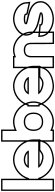

<svg xmlns="http://www.w3.org/2000/svg" viewBox="1214 -2131 1000 3484"><g transform="rotate(-90 1714.0 -389.0)"><path d="M17.2 -759V-844H187.2V-759V-20V65H17.2V-20ZM-7.8 -869V90H212.2V-869Z M406.8 -366H724.2C724.2 -394 659.8 -457 557.5 -458C485.4 -458 432 -425.5 406.8 -366ZM226 -196H213.2V-281V-366H224.4C262.3 -509.5 399.3 -627.2 557.5 -628C747.2 -628 901.7 -458 901.7 -281V-196H816.7H409.8C437.5 -144.9 493.2 -119.9 563.2 -104H564.4C607 -93 653 -100 684 -120L738 -157H893.8L880.8 -128C850.8 -29 763.3 45 589.7 64C426.2 83.4 269 -47.4 226 -196ZM451.4 -391C475.5 -418.2 510.2 -433 557.4 -433C612.9 -432.5 656.1 -410.7 679 -391ZM714.2 -171 670.2 -140.8C645.4 -125.2 606.6 -118.9 570.7 -128.2L567.6 -129H566.1C522.7 -139.1 487.8 -152.8 463.9 -171ZM926.7 -182V-281C926.7 -471.5 762.2 -653 557.4 -653C393.3 -652.1 253 -535.9 205.7 -391H188.2V-171H207.7C261.1 -19.4 421.1 109.1 592.5 88.8C771.8 69.2 870.6 -10.5 904.2 -119.2L932.4 -182Z M1080.2 21.1V65H910.2V-20V-281V-759V-844H1080.2V-759V-583.6C1131.2 -611.3 1188.4 -627.7 1247 -628C1436.7 -628 1592.2 -457 1591.2 -281C1591.2 -104 1437.9 66 1247 65C1188.2 65 1131.1 48.8 1080.2 21.1ZM1080.2 -281C1080.2 -168 1145.8 -104 1247 -105C1349.3 -105 1414.9 -167 1413.7 -281C1413.7 -394 1349.3 -457 1247 -458C1144.6 -458 1080.2 -395 1080.2 -281ZM1105.2 60.8C1149.6 79.4 1197.7 90 1246.9 90C1452.7 91.1 1616.2 -90.7 1616.2 -280.9C1617.3 -470.5 1451.7 -653 1246.9 -653C1197.7 -652.7 1148.1 -641.3 1105.2 -623.3V-869H885.2V90H1105.2ZM1105.2 -281C1105.2 -383.3 1158 -433 1246.9 -433C1336.1 -432.1 1388.7 -382.3 1388.7 -280.9C1389.8 -178.9 1336.6 -130 1246.9 -130C1159 -129.1 1105.2 -179.8 1105.2 -281Z M1741.8 -366H2059.2C2059.2 -394 1994.8 -457 1892.5 -458C1820.4 -458 1767 -425.5 1741.8 -366ZM1561 -196H1548.2V-281V-366H1559.4C1597.3 -509.5 1734.3 -627.2 1892.5 -628C2082.2 -628 2236.7 -458 2236.7 -281V-196H2151.7H1744.8C1772.5 -144.9 1828.2 -119.9 1898.2 -104H1899.4C1942 -93 1988 -100 2019 -120L2073 -157H2228.8L2215.8 -128C2185.8 -29 2098.3 45 1924.7 64C1761.2 83.4 1604 -47.4 1561 -196ZM1786.4 -391C1810.5 -418.2 1845.2 -433 1892.4 -433C1947.9 -432.5 1991.1 -410.7 2014 -391ZM2049.2 -171 2005.2 -140.8C1980.4 -125.2 1941.6 -118.9 1905.7 -128.2L1902.6 -129H1901.1C1857.7 -139.1 1822.8 -152.8 1798.9 -171ZM2261.7 -182V-281C2261.7 -471.5 2097.2 -653 1892.4 -653C1728.3 -652.1 1588 -535.9 1540.7 -391H1523.2V-171H1542.7C1596.1 -19.4 1756.1 109.1 1927.5 88.8C2106.8 69.2 2205.6 -10.5 2239.2 -119.2L2267.4 -182Z M2415.2 -597.5C2456.7 -616.6 2501.8 -627.7 2547.5 -628C2716.5 -628 2858.4 -478 2857.4 -326V-20L2858.4 66H2682L2680.9 -19L2679.8 -326C2679.8 -413 2632.6 -457 2547.5 -458C2463.5 -458 2415.2 -413 2415.2 -326V-241V-20V65H2245.2V-20V-241V-326V-543V-628H2415.2ZM2440.2 -634.4V-653H2220.2V90H2440.2V-326C2440.2 -400.5 2475.4 -433 2547.4 -433C2620.9 -432.1 2654.8 -400.6 2654.8 -325.9L2655.9 -18.8L2657.4 91H2883.7L2882.4 -20.1V-325.9C2883.5 -492.3 2730.8 -653 2547.4 -653C2510.7 -652.8 2472.8 -645.6 2440.2 -634.4Z M3390.8 -413 3395.8 -370 3212.5 -410 3210.2 -413C3210.2 -443 3188.4 -457 3112.5 -458C3037.8 -458 3014.8 -442 3014.8 -412C3014.8 -361 3412.8 -382 3410.8 -150C3410.8 -34 3265.5 66 3112.5 65C2961.8 65 2814 -33 2814 -150L2812 -167L2989.5 -150H2991.8C2991.8 -123 3022.8 -104 3112.5 -105C3203.3 -105 3233.2 -122 3233.2 -149V-150C3233.2 -202 2836 -179 2834 -413C2834 -528 2973.3 -627 3112.5 -628C3254 -628 3390.8 -527 3390.8 -413ZM3415.7 -414.5C3414.3 -548.5 3261.8 -653 3112.4 -653C2965.1 -651.9 2809 -548.6 2809 -412.9C2810.9 -182.8 3147.3 -168.8 3205.3 -144.1C3197.3 -138.3 3169.3 -130 3112.4 -130C3018.6 -129 3016.8 -150 3016.8 -150V-175H2991.8C2930.8 -180.8 2873.8 -186.2 2814.3 -191.9L2783.5 -194.8L2789 -148.5C2790.5 -10.1 2955.9 90 3112.4 90C3272.3 91 3435.8 -12.6 3435.8 -149.9C3437.7 -379.9 3094.7 -394.7 3040.9 -418.9C3042.1 -421.2 3054.4 -433 3112.3 -433C3190 -432 3185.2 -419.9 3185.2 -413V-404.5L3198.3 -387.5L3424.6 -338.1Z"/></g></svg>

Font: Nordica Plus
Style: NordicaClassicBkExtOl
Weight: 900
Version: Version 1.01